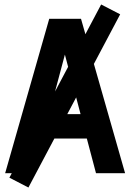

<svg xmlns="http://www.w3.org/2000/svg" viewBox="-20 -774 583 858"><path d="M3 0 200 -690H342L539 0H409L368 -155H171L131 0ZM199 -264H340L270 -530ZM22 20 432 -754 517 -710 107 64Z"/></svg>

Font: Radio Canada Condensed SemiBold
Style: Regular
Weight: 600
Width: 3
Designer: Charles Daoud, Etienne Aubert Bonn, Alexandre Saumier Demers, Jacques Le Bailly
Foundry: Radio-Canada
Version: Version 2.104; ttfautohint (v1.8.4.7-5d5b);gftools[0.9.28.de